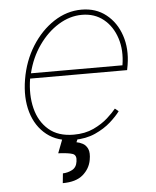

<svg xmlns="http://www.w3.org/2000/svg" viewBox="-53 -599 684 841"><g transform="rotate(-5 288.5 -179.0)"><path d="M254.3 11.4Q182.5 11.4 135.3 -25.9Q88.1 -63.2 69.2 -127.1Q50.4 -191.1 63.9 -271.3Q77.4 -351.6 117.5 -415.5Q157.7 -479.4 214.8 -516.7Q272 -554 336.6 -554Q399.9 -554 444.4 -518.6Q489 -483.3 508.7 -424.5Q528.4 -365.8 517 -295.5L512.8 -272.7H86.3Q74.6 -201.7 89.5 -142.2Q104.4 -82.7 145.8 -47.1Q187.1 -11.4 255.7 -11.4Q305.4 -11.4 343.2 -29.1Q381 -46.9 406.4 -70Q431.8 -93 444.6 -109.4L460.2 -96.6Q445.3 -76 417.3 -50.8Q389.2 -25.6 348.4 -7.1Q307.5 11.4 254.3 11.4ZM92 -295.5H494.3Q505 -360.8 487.7 -414.2Q470.5 -467.7 431.3 -499.5Q392 -531.2 336.6 -531.2Q283 -531.2 233.1 -500.5Q183.2 -469.8 145.8 -416.5Q108.3 -363.3 92 -295.5ZM206 -2.8H275.6L264.2 22.7Q277.7 24.9 291.7 32.3Q305.8 39.8 313.4 56.8Q321 73.9 315.3 105.1Q308.6 143.1 277.9 169.6Q247.2 196 188.9 196L193.2 153.4Q214.8 152.7 234.2 142.6Q253.6 132.5 257.1 106.5Q261.7 79.2 243.8 72.6Q225.9 66.1 180.4 63.9Z"/></g></svg>

Font: Inter UI Thin
Style: Italic
Weight: 100
Italic angle: -9.39999°
Designer: Rasmus Andersson
Foundry: rsms
Version: 3.2;8d6f07862